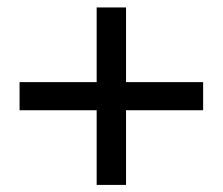

<svg xmlns="http://www.w3.org/2000/svg" viewBox="-20 -587 607 523"><path d="M243.3 -83.3V-286.7H33.3V-363.3H243.3V-566.7H323.3V-363.3H533.3V-286.7H323.3V-83.3Z"/></svg>

Font: Familjen Grotesk GF
Style: Regular
Weight: 400
Designer: Anders Wikstroem, Jonas Baeckman, Matilda Gysing, Kristian Moeller
Foundry: Familjen STHLM AB
Version: Version 2.000; Beta; Release 4; Build 6